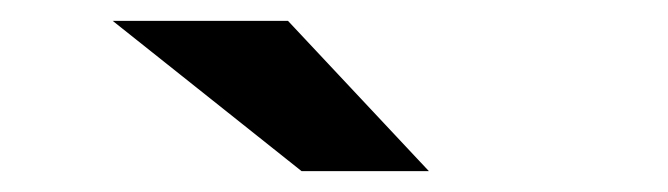

<svg xmlns="http://www.w3.org/2000/svg" viewBox="-20 -771 640 184"><path d="M269 -607 88 -751H256L391 -607Z"/></svg>

Font: MOST Montserrat
Style: Bold
Weight: 700
Designer: Julieta Ulanovsky
Foundry: Julieta Ulanovsky
Version: Version 8.000;March 11, 2024;FontCreator 15.0.0.2926 64-bit